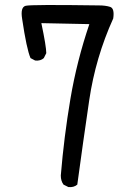

<svg xmlns="http://www.w3.org/2000/svg" viewBox="-20 -770 540 780"><path d="M258 -10 238 -20Q227 -35 227 -57Q240 -214 266 -368Q292 -522 343 -672L148 -676Q168 -581 168 -554L158 -534Q145 -522 123 -524L104 -534Q88 -571 70 -693Q62 -741 84.5 -746.5Q107 -752 382 -748Q409 -748 427.5 -742Q446 -736 440 -695Q368 -536 342.5 -363Q317 -190 294 -20Q280 -8 258 -10Z"/></svg>

Font: Kosefont JP
Style: Regular
Weight: 400
Designer: Nozomi Seto 瀬戸のぞみ
Version: Version 3.00;June 19, 2020